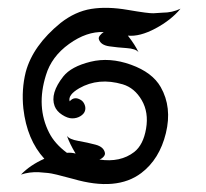

<svg xmlns="http://www.w3.org/2000/svg" viewBox="-20 -453 520 485"><path d="M133 -395Q170 -424 210.5 -430.5Q251 -437 303 -428Q355 -419 367.5 -419.5Q380 -420 391 -421Q415 -421 436 -431Q412 -402 372.5 -381Q333 -360 303 -363Q321 -340 330 -321Q323 -330 300 -331.5Q277 -333 256 -336Q235 -339 230 -353Q228 -358 232.5 -363.5Q237 -369 242 -372Q199 -374 154.5 -342Q110 -310 96 -263Q71 -183 104 -118Q118 -90 149 -67Q161 -68 171 -65Q156 -90 149 -110Q155 -101 178 -97Q201 -93 221.5 -87.5Q242 -82 245 -67Q246 -62 241.5 -57Q237 -52 231 -50Q284 -42 319 -69Q342 -87 349 -128Q356 -169 338 -200Q320 -231 290 -240Q229 -258 180 -230Q151 -213 156 -197Q168 -211 185 -200Q191 -196 194 -188Q197 -180 194.5 -172.5Q192 -165 183 -159.5Q174 -154 162.5 -154Q151 -154 137 -163Q123 -172 118 -185Q106 -217 140 -260Q160 -285 208.5 -297Q257 -309 311 -289.5Q365 -270 386 -233Q415 -182 399 -116.5Q383 -51 337 -16Q275 31 165 -1Q114 -15 101.5 -16Q89 -17 78 -18Q54 -19 33 -12Q56 -36 92 -52Q48 -100 39 -179Q34 -227 45 -271Q63 -338 133 -395Z"/></svg>

Font: SOV_mook
Style: Book
Weight: 400
Version: Version 1.00